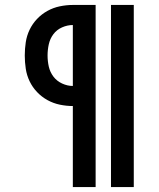

<svg xmlns="http://www.w3.org/2000/svg" viewBox="-20 -755 640 775"><path d="M428 0V-735H520V0ZM274 0V-327Q248 -327 221.5 -332.5Q195 -338 171.5 -351Q148 -364 129.5 -383.5Q111 -403 99.5 -427Q88 -451 84 -477.5Q80 -504 80 -531Q80 -558 84 -584.5Q88 -611 99.5 -635Q111 -659 129.5 -678.5Q148 -698 171.5 -711Q195 -724 221.5 -729.5Q248 -735 274 -735H366V0ZM274 -408V-654Q252 -654 230.5 -644.5Q209 -635 195.5 -617Q182 -599 177 -576.5Q172 -554 172 -531Q172 -508 177 -486Q182 -464 195.5 -446Q209 -428 230.5 -418Q252 -408 274 -408Z"/></svg>

Font: Zed Mono Medium Extended
Style: Regular
Weight: 500
Width: 7
Monospace: yes
Designer: Belleve Invis
Foundry: Belleve Invis
Version: Version 1.0.0; ttfautohint (v1.8.4)